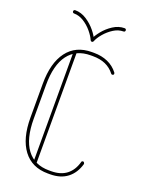

<svg xmlns="http://www.w3.org/2000/svg" viewBox="-156 -913 753 993"><g transform="rotate(20 220.0 -417.0)"><path d="M378 -110Q378 -113 380.5 -115Q383 -117 387 -117Q390 -117 392.5 -113.5Q395 -110 395 -107Q395 -106 395 -106Q395 -106 395 -105Q380 -53 343 -24.5Q306 4 248 4H236Q148 4 100.5 -59Q53 -122 53 -237V-423Q53 -538 100.5 -601Q148 -664 236 -664H248Q290 -664 324 -649Q358 -634 381 -604Q383 -600 383 -598Q383 -594 380.5 -592Q378 -590 374 -590Q370 -590 368 -593Q347 -620 317.5 -633Q288 -646 248 -646H236Q156 -646 113.5 -589.5Q71 -533 71 -423V-237Q71 -127 113.5 -70Q156 -13 236 -13H248Q300 -13 332.5 -38Q365 -63 378 -110ZM146 -634Q146 -637 148 -639.5Q150 -642 154 -642Q158 -642 160.5 -639.5Q163 -637 163 -634V-26Q163 -23 160.5 -20.5Q158 -18 154 -18Q150 -18 148 -20.5Q146 -23 146 -26ZM209 -719Q200 -740 180.5 -763.5Q161 -787 135 -803.5Q109 -820 81 -820Q77 -820 74.5 -822.5Q72 -825 72 -829Q72 -833 74.5 -835.5Q77 -838 81 -838Q114 -838 144 -818.5Q174 -799 195.5 -772.5Q217 -746 224 -726H210Q218 -746 239 -772.5Q260 -799 290 -818.5Q320 -838 353 -838Q357 -838 359.5 -835.5Q362 -833 362 -829Q362 -825 359.5 -822.5Q357 -820 353 -820Q325 -820 299 -803.5Q273 -787 253 -763.5Q233 -740 225 -719Q224 -717 222 -715.5Q220 -714 217 -714Q214 -714 212 -715.5Q210 -717 209 -719Z"/></g></svg>

Font: Libertine-Super Thin
Style: Regular
Weight: 100
Designer: Bastien Sozeau
Foundry: NBR — Bastien Sozeau
Version: Version 2.003;gftools[0.9.33]